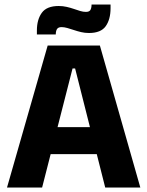

<svg xmlns="http://www.w3.org/2000/svg" viewBox="-20 -844 663 864"><path d="M11.5 0 194.5 -639H429.5L611.5 0H453.5L318 -536H306.5L169.5 0ZM167 -150.5V-272H455V-150.5ZM380.5 -695.5Q362 -695.5 345 -699.5Q328 -703.5 312.5 -708.8Q297 -714 283 -718Q269 -722 257 -722Q243 -722 237.2 -714.2Q231.5 -706.5 231 -691V-689H146V-707Q146 -755.5 168 -786.2Q190 -817 244 -817Q263 -817 280.2 -813Q297.5 -809 312.5 -803.8Q327.5 -798.5 341 -794.5Q354.5 -790.5 366.5 -790.5Q381 -790.5 386.2 -798.2Q391.5 -806 392 -821.5V-823.5H477.5V-807Q477.5 -757 455.8 -726.2Q434 -695.5 380.5 -695.5Z"/></svg>

Font: Anek Bangla
Style: Bold
Weight: 700
Designer: Sulekha Rajkumar (Bangla), Yesha Goshar (Latin)
Foundry: Ek Type
Version: Version 1.003